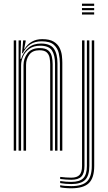

<svg xmlns="http://www.w3.org/2000/svg" viewBox="-20 -820 588 1045"><path d="M306 0V-475.5Q306 -501.8 300.1 -529.5Q294.2 -557.2 273.1 -576.2Q252 -595.2 206.2 -595.2Q136 -595.2 104 -530.5H100L106 -600H119.5V-594L111.5 -554.2H114Q129.2 -579.2 153.4 -593.1Q177.5 -607 209.8 -607Q249.8 -607 272 -593.5Q294.2 -580 304.4 -559.2Q314.5 -538.5 316.9 -516.5Q319.2 -494.5 319.2 -477.8V0ZM54.8 0V-600H68V0ZM81.2 0V-600H94.5L91.5 -499.5H95Q107.2 -537 134.6 -560.1Q162 -583.2 203 -583Q253.8 -582.8 273.2 -554.9Q292.8 -527 292.8 -474.8V0H279.5V-473.2Q279.5 -519.2 262.8 -545.2Q246 -571.2 199 -571.2Q163.5 -571.2 140.4 -554.9Q117.2 -538.5 106 -514Q94.8 -489.5 94.8 -464.8V0ZM108 0V-466Q108 -501.2 129.5 -529.8Q151 -558.2 196.2 -558.2Q228 -558.2 242.9 -545.2Q257.8 -532.2 262.1 -512.1Q266.5 -492 266.5 -471.2V0H253.2V-470.5Q253.2 -487.8 250 -505.4Q246.8 -523 234.4 -534.8Q222 -546.5 194.5 -546.5Q157.2 -546.5 139.5 -522.4Q121.8 -498.2 121.8 -466.8V0ZM426.2 -788.2V-800H492.5V-788.2ZM426.2 -764.5V-776.2H492.5V-764.5ZM426.2 -740.8V-752.8H492.5V-740.8ZM367.8 204.8Q350 204.8 333.4 203.2Q316.8 201.8 307.5 199.2V188Q330.8 193 367.8 193Q427.8 193 453.6 167.5Q479.5 142 479.5 83.2V-600H492.8V83.2Q492.8 148.2 463.8 176.5Q434.8 204.8 367.8 204.8ZM367.8 181.8Q354 181.8 337.1 180.4Q320.2 179 307.5 176.5V165.2Q320.8 167.5 337.4 168.8Q354 170 367.8 170Q413.5 170 433.2 149.9Q453 129.8 453 83.2V-600H466.2V83.2Q466.2 136 443.4 158.9Q420.5 181.8 367.8 181.8ZM367.8 158.5Q355.2 158.5 338.4 157.2Q321.5 156 307.5 154V142.8Q322.5 144.5 338.5 145.8Q354.5 147 367.8 147Q399.2 147 412.9 132.1Q426.5 117.2 426.5 83.2V-600H439.8V83.2Q439.8 123.5 423 141Q406.2 158.5 367.8 158.5Z"/></svg>

Font: Big Shoulders Inline Display
Style: Regular
Weight: 400
Designer: Patric King
Foundry: XO Type Co
Version: Version 1.000